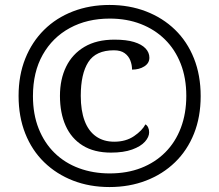

<svg xmlns="http://www.w3.org/2000/svg" viewBox="-20 -745 885 775"><path d="M55 -358Q55 -441 82 -508.5Q109 -576 158 -624.5Q207 -673 274.5 -699Q342 -725 422 -725Q502 -725 569.5 -699Q637 -673 686.5 -625Q736 -577 763 -509Q790 -441 790 -357Q790 -273 763 -205.5Q736 -138 686.5 -90Q637 -42 569.5 -16Q502 10 422 10Q342 10 275 -16Q208 -42 158.5 -90Q109 -138 82 -206Q55 -274 55 -358ZM428 -129Q360 -129 314 -157.5Q268 -186 245 -237.5Q222 -289 222 -358Q222 -425 247 -476Q272 -527 321 -556Q370 -585 442 -585Q490 -585 521 -575.5Q552 -566 567.5 -549.5Q583 -533 583 -512Q583 -490 562.5 -477Q542 -464 513 -464Q513 -483 506 -501Q499 -519 483 -530.5Q467 -542 440 -542Q367 -542 336.5 -494.5Q306 -447 306 -358Q306 -299 321.5 -257.5Q337 -216 367.5 -194.5Q398 -173 441 -173Q488 -173 521 -195.5Q554 -218 567 -243Q574 -239 578 -230.5Q582 -222 582 -211Q582 -192 565 -173Q548 -154 513.5 -141.5Q479 -129 428 -129ZM423 -45Q493 -45 549.5 -67Q606 -89 647 -130Q688 -171 710 -229Q732 -287 732 -358Q732 -430 709.5 -487.5Q687 -545 646 -585.5Q605 -626 548.5 -648Q492 -670 423 -670Q332 -670 262 -632Q192 -594 152.5 -524Q113 -454 113 -357Q113 -284 136 -226Q159 -168 200.5 -127.5Q242 -87 299 -66Q356 -45 423 -45Z"/></svg>

Font: Noto Serif Georgian
Style: Regular
Weight: 400
Designer: Monotype Design Team, Akaki Razmadze
Foundry: Google LLC
Version: Version 2.002